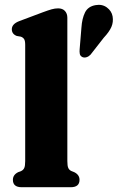

<svg xmlns="http://www.w3.org/2000/svg" viewBox="-20 -784 493 804"><path d="M262 -710V-109.5Q262 -89 266 -80.5Q270 -72 278.5 -68L291 -63Q313 -52 313 -31Q313 0 276 0H71Q34 0 34 -31Q34 -52 56 -63L69 -68Q77.5 -72 81.5 -80.5Q85.5 -89 85.5 -109.5V-596Q85.5 -613.5 80.8 -620.5Q76 -627.5 67 -630.5L50 -633.5Q29.5 -641.5 29.5 -661.5Q29.5 -683.5 60.5 -695.5L159 -732.5Q182 -741 196 -745Q210 -749 223.5 -749Q242 -749 252 -738Q262 -727 262 -710ZM321 -668.5Q323.5 -706.5 336 -731.8Q348.5 -757 380 -762.5Q407.5 -767.5 427.5 -752.8Q447.5 -738 451.5 -715.5Q455.5 -692 446.5 -671.2Q437.5 -650.5 414.5 -626L359 -555Q352 -547.5 342.5 -544.5Q333 -541.5 325 -545Q316 -549.5 314.2 -558.2Q312.5 -567 313.5 -577.5Z"/></svg>

Font: Fraunces 9pt Soft
Style: Bold
Weight: 700
Version: Version 1.000;[b76b70a41]